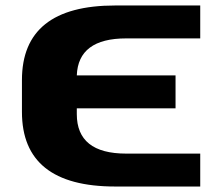

<svg xmlns="http://www.w3.org/2000/svg" viewBox="-20 -680 800 700"><path d="M60 -272V-388Q60 -660 400 -660H710V-540H440Q265 -540 260 -405H620V-285H260V-264Q260 -120 440 -120H710V0H400Q60 0 60 -272Z"/></svg>

Font: Xolonium
Style: Bold
Weight: 700
Designer: Severin Meyer
Version: Version 4.2